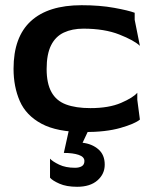

<svg xmlns="http://www.w3.org/2000/svg" viewBox="-20 -497 597 737"><path d="M303 10Q199 10 139.5 -22Q80 -54 56 -109Q32 -164 32 -233Q32 -355 98.5 -416Q165 -477 293 -477Q363 -477 418 -467Q473 -457 497 -448V-421L517 -321Q495 -342 438 -364.5Q381 -387 300 -387Q257 -387 225 -372Q193 -357 176 -323Q159 -289 159 -232Q159 -177 177.5 -143.5Q196 -110 233.5 -96Q271 -82 327 -82Q398 -82 444.5 -102Q491 -122 507 -141V-114L517 -38Q498 -22 442.5 -6Q387 10 303 10ZM276 220Q235 220 208 208Q181 196 172 185V112Q182 123 207 135Q232 147 268 147Q284 147 294 141Q304 135 304 121Q304 105 282 97.5Q260 90 225 90L245 0H321L297 51Q333 55 357.5 76Q382 97 382 135Q382 171 354 195.5Q326 220 276 220Z"/></svg>

Font: Red Rose SemiBold
Style: Regular
Weight: 600
Designer: Jaikishan Patel
Version: Version 2.000